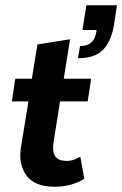

<svg xmlns="http://www.w3.org/2000/svg" viewBox="-20 -699 464 729"><path d="M188 10Q112 10 81 -32Q50 -74 59 -136L88 -314H25L38 -400H101L122 -530L246 -550L222 -400H326L313 -314H208L183 -157Q178 -122 190 -105Q202 -88 234 -88Q248 -88 261.5 -93Q275 -98 285 -104L300 -20Q276 -5 247.5 2.5Q219 10 188 10ZM276 -478 284 -524Q312 -524 327.5 -538.5Q343 -553 347 -585H293L308 -679H424L413 -606Q404 -547 373.5 -512.5Q343 -478 276 -478Z"/></svg>

Font: Rokkitt SemiBold
Style: Bold Italic
Weight: 700
Italic angle: -9°
Version: Version 3.103